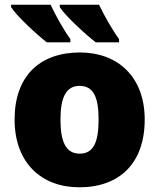

<svg xmlns="http://www.w3.org/2000/svg" viewBox="-20 -786 677 816"><path d="M401 -766H234V-756C255 -721 342 -641 387 -606H486V-620C458 -658 422 -721 401 -766ZM195 -766H27V-756C48 -721 134 -641 179 -606H279V-620C251 -658 216 -721 195 -766ZM595 -278C595 -461 479 -563 320 -563C147 -563 42 -461 42 -278C42 -93 157 10 317 10C489 10 595 -93 595 -278ZM237 -278C237 -372 261 -421 318 -421C378 -421 399 -372 399 -278C399 -183 378 -133 319 -133C260 -133 237 -183 237 -278Z"/></svg>

Font: Noto Sans UI Black
Style: Regular
Weight: 900
Designer: Monotype Design Team
Foundry: Monotype Imaging Inc.
Version: Version 1.901